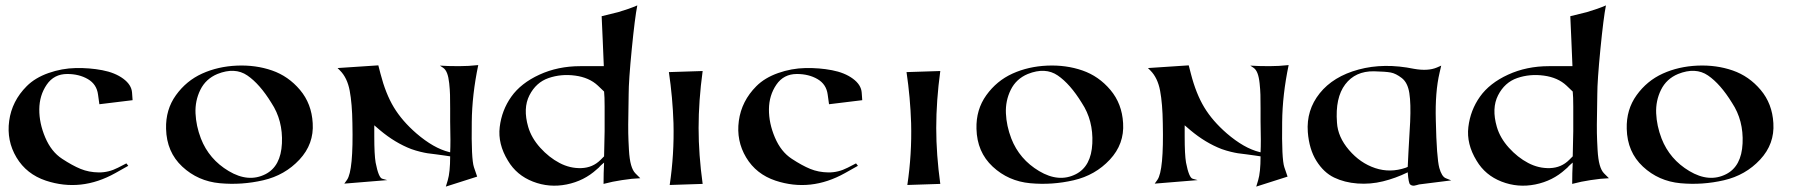

<svg xmlns="http://www.w3.org/2000/svg" viewBox="-20 -681 6669 711"><path d="M348 -295 343 -331Q338 -369 305.5 -388Q273 -407 229 -407Q180 -407 153 -367.5Q126 -328 125.5 -276.5Q125 -225 147.5 -172Q170 -119 210 -93Q248 -68 278.5 -55.5Q309 -43 345.5 -42.5Q382 -42 417 -60L448 -76L455 -67L407 -40Q280 31 150 -12Q78 -36 41 -98Q4 -160 14 -233.5Q24 -307 79 -362Q110 -393 159.5 -410.5Q209 -428 260.5 -429Q312 -430 359 -421Q406 -412 436.5 -389.5Q467 -367 469 -338L471 -310Z M595 -204Q593 -275 631.5 -328.5Q670 -382 728.5 -408.5Q787 -435 857 -438Q927 -441 987.5 -420Q1048 -399 1091 -348Q1134 -297 1138 -225Q1143 -148 1089 -90Q1035 -32 955 -13.5Q875 5 794 -2.5Q713 -10 655 -64Q597 -118 595 -204ZM985 -300Q942 -370 896 -401.5Q850 -433 785 -407Q742 -389 722 -348.5Q702 -308 704 -261.5Q706 -215 724 -168Q754 -91 827 -47.5Q900 -4 963 -36Q1020 -65 1024 -150Q1028 -235 985 -300Z M1647 -102 1627 -105Q1616 -107 1594.5 -109.5Q1573 -112 1563 -113.5Q1553 -115 1536.5 -119Q1520 -123 1503 -129Q1443 -152 1387 -199L1366 -217V-176Q1366 -108 1371 -79Q1382 -22 1396 -19L1414 -14L1255 -1L1265 -15Q1289 -49 1285 -225Q1284 -297 1275 -345Q1266 -393 1239 -420L1230 -429L1381 -439L1389 -408Q1408 -334 1438.5 -283.5Q1469 -233 1522 -187Q1586 -132 1643 -118Q1643 -118 1647 -117Q1649 -153 1647 -231Q1647 -247 1647 -279Q1647 -311 1646.5 -330Q1646 -349 1643.5 -372.5Q1641 -396 1635.5 -410Q1630 -424 1621 -430L1609 -438Q1637 -436 1680 -436Q1715 -436 1751 -440Q1728 -330 1727 -229Q1725 -92 1735 -62L1747 -27L1631 10L1638 -13Q1647 -43 1647 -102Z M2217 -102Q2220 -197 2219 -286Q2219 -324 2217 -342L2194 -364Q2162 -394 2110 -401Q2058 -408 2011.5 -392Q1965 -376 1940.5 -328Q1916 -280 1936 -211Q1948 -170 1980.5 -134Q2013 -98 2052 -77.5Q2091 -57 2133 -58.5Q2175 -60 2204 -89ZM2216 -436Q2215 -468 2212 -531.5Q2209 -595 2208 -621Q2225 -625 2269 -636Q2310 -648 2340 -661Q2331 -616 2319.5 -499Q2308 -382 2308 -332Q2308 -312 2307 -263Q2306 -214 2306.5 -188Q2307 -162 2309 -126.5Q2311 -91 2317 -70Q2323 -49 2333 -39L2351 -21Q2321 -20 2283 -14Q2249 -9 2215 0Q2215 -14 2215.5 -40Q2216 -66 2217 -79L2210 -73Q2203 -67 2197 -60L2190 -54Q2143 -11 2078.5 2Q2014 15 1953.5 -8.5Q1893 -32 1861 -86Q1823 -148 1830.5 -210.5Q1838 -273 1873.5 -323Q1909 -373 1977.5 -404.5Q2046 -436 2129 -436Z M2457 -414 2582 -418Q2567 -308 2567 -207Q2567 -109 2582 0L2460 4Q2477 -110 2474 -225Q2471 -319 2457 -414Z M3050 -295 3045 -331Q3040 -369 3007.5 -388Q2975 -407 2931 -407Q2882 -407 2855 -367.5Q2828 -328 2827.5 -276.5Q2827 -225 2849.5 -172Q2872 -119 2912 -93Q2950 -68 2980.5 -55.5Q3011 -43 3047.5 -42.5Q3084 -42 3119 -60L3150 -76L3157 -67L3109 -40Q2982 31 2852 -12Q2780 -36 2743 -98Q2706 -160 2716 -233.5Q2726 -307 2781 -362Q2812 -393 2861.5 -410.5Q2911 -428 2962.5 -429Q3014 -430 3061 -421Q3108 -412 3138.5 -389.5Q3169 -367 3171 -338L3173 -310Z M3337 -414 3462 -418Q3447 -308 3447 -207Q3447 -109 3462 0L3340 4Q3357 -110 3354 -225Q3351 -319 3337 -414Z M3596 -204Q3594 -275 3632.5 -328.5Q3671 -382 3729.5 -408.5Q3788 -435 3858 -438Q3928 -441 3988.5 -420Q4049 -399 4092 -348Q4135 -297 4139 -225Q4144 -148 4090 -90Q4036 -32 3956 -13.5Q3876 5 3795 -2.5Q3714 -10 3656 -64Q3598 -118 3596 -204ZM3986 -300Q3943 -370 3897 -401.5Q3851 -433 3786 -407Q3743 -389 3723 -348.5Q3703 -308 3705 -261.5Q3707 -215 3725 -168Q3755 -91 3828 -47.5Q3901 -4 3964 -36Q4021 -65 4025 -150Q4029 -235 3986 -300Z M4648 -102 4628 -105Q4617 -107 4595.5 -109.5Q4574 -112 4564 -113.5Q4554 -115 4537.5 -119Q4521 -123 4504 -129Q4444 -152 4388 -199L4367 -217V-176Q4367 -108 4372 -79Q4383 -22 4397 -19L4415 -14L4256 -1L4266 -15Q4290 -49 4286 -225Q4285 -297 4276 -345Q4267 -393 4240 -420L4231 -429L4382 -439L4390 -408Q4409 -334 4439.5 -283.5Q4470 -233 4523 -187Q4587 -132 4644 -118Q4644 -118 4648 -117Q4650 -153 4648 -231Q4648 -247 4648 -279Q4648 -311 4647.5 -330Q4647 -349 4644.5 -372.5Q4642 -396 4636.5 -410Q4631 -424 4622 -430L4610 -438Q4638 -436 4681 -436Q4716 -436 4752 -440Q4729 -330 4728 -229Q4726 -92 4736 -62L4748 -27L4632 10L4639 -13Q4648 -43 4648 -102Z M5193 -63Q5194 -92 5202 -230Q5205 -297 5199 -336Q5193 -375 5171 -392Q5149 -409 5130 -412.5Q5111 -416 5068 -417Q4999 -418 4961.5 -368.5Q4924 -319 4931 -227Q4934 -174 4975.5 -125.5Q5017 -77 5072.5 -58.5Q5128 -40 5186 -60ZM5193 -43 5191 -42Q5148 -21 5101.5 -9.5Q5055 2 5007 -1.5Q4959 -5 4920.5 -23.5Q4882 -42 4855 -85Q4828 -128 4823 -192Q4817 -273 4867 -335.5Q4917 -398 5011 -423.5Q5105 -449 5217 -426Q5268 -417 5301 -431L5317 -438L5311 -412Q5294 -340 5297 -236Q5300 -96 5310 -59Q5319 -27 5334 -21L5354 -13L5235 2Q5232 3 5226 4.5Q5220 6 5217 6.5Q5214 7 5209.5 6Q5205 5 5202 2Q5196 -2 5193 -43Z M5804 -102Q5807 -197 5806 -286Q5806 -324 5804 -342L5781 -364Q5749 -394 5697 -401Q5645 -408 5598.5 -392Q5552 -376 5527.5 -328Q5503 -280 5523 -211Q5535 -170 5567.5 -134Q5600 -98 5639 -77.5Q5678 -57 5720 -58.5Q5762 -60 5791 -89ZM5803 -436Q5802 -468 5799 -531.5Q5796 -595 5795 -621Q5812 -625 5856 -636Q5897 -648 5927 -661Q5918 -616 5906.5 -499Q5895 -382 5895 -332Q5895 -312 5894 -263Q5893 -214 5893.5 -188Q5894 -162 5896 -126.5Q5898 -91 5904 -70Q5910 -49 5920 -39L5938 -21Q5908 -20 5870 -14Q5836 -9 5802 0Q5802 -14 5802.5 -40Q5803 -66 5804 -79L5797 -73Q5790 -67 5784 -60L5777 -54Q5730 -11 5665.5 2Q5601 15 5540.5 -8.5Q5480 -32 5448 -86Q5410 -148 5417.5 -210.5Q5425 -273 5460.5 -323Q5496 -373 5564.5 -404.5Q5633 -436 5716 -436Z M6004 -204Q6002 -275 6040.5 -328.5Q6079 -382 6137.5 -408.5Q6196 -435 6266 -438Q6336 -441 6396.5 -420Q6457 -399 6500 -348Q6543 -297 6547 -225Q6552 -148 6498 -90Q6444 -32 6364 -13.5Q6284 5 6203 -2.5Q6122 -10 6064 -64Q6006 -118 6004 -204ZM6394 -300Q6351 -370 6305 -401.5Q6259 -433 6194 -407Q6151 -389 6131 -348.5Q6111 -308 6113 -261.5Q6115 -215 6133 -168Q6163 -91 6236 -47.5Q6309 -4 6372 -36Q6429 -65 6433 -150Q6437 -235 6394 -300Z"/></svg>

Font: Roman Uncial Modern
Style: Medium
Weight: 500
Version: Version 001.000